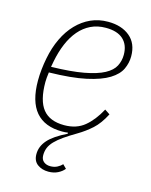

<svg xmlns="http://www.w3.org/2000/svg" viewBox="-110 -591 679 866"><g transform="rotate(15 229.0 -158.5)"><path d="M200 203Q170 203 149 187.5Q128 172 128 140Q128 104 154.5 74Q181 44 241 15L240 10Q233 11 228 11.5Q223 12 214 12Q49 12 49 -182Q49 -208 52 -235.5Q55 -263 60 -288Q70 -340 90.5 -383Q111 -426 140.5 -456.5Q170 -487 206.5 -503.5Q243 -520 287 -520Q350 -520 388.5 -488Q427 -456 427 -396Q427 -365 413.5 -336Q400 -307 363 -284Q326 -261 259.5 -246.5Q193 -232 87 -230Q85 -217 84 -204.5Q83 -192 83 -184Q83 -98 115 -58Q147 -18 215 -18Q272 -18 309.5 -49Q347 -80 376 -134L400 -118Q376 -71 346.5 -44.5Q317 -18 283 2Q249 22 225.5 38.5Q202 55 187 70.5Q172 86 165.5 102Q159 118 159 137Q159 157 171.5 167Q184 177 202 177Q221 177 235 169.5Q249 162 257 153L274 170Q263 184 244 193.5Q225 203 200 203ZM284 -491Q245 -491 214 -476Q183 -461 159.5 -433.5Q136 -406 120 -368Q104 -330 95 -284L90 -257Q183 -259 242 -270Q301 -281 334.5 -299Q368 -317 380.5 -341.5Q393 -366 393 -394Q393 -440 365.5 -465.5Q338 -491 284 -491Z"/></g></svg>

Font: IBM Plex Sans Condensed ExtraLight
Style: Italic
Weight: 200
Width: 3
Italic angle: -11°
Designer: Mike Abbink, Paul van der Laan, Pieter van Rosmalen
Foundry: Bold Monday
Version: Version 1.3